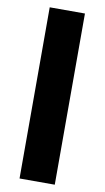

<svg xmlns="http://www.w3.org/2000/svg" viewBox="-95 -905 518 950"><g transform="rotate(10 163.5 -430.0)"><path d="M75 0H252V-860H75Z"/></g></svg>

Font: Sztylet
Style: Bd
Weight: 700
Foundry: Cannot Into Space Fonts, PlusOne Fonts
Version: Version 0.12